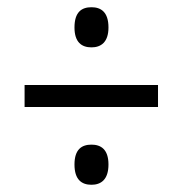

<svg xmlns="http://www.w3.org/2000/svg" viewBox="-20 -623 506 531"><path d="M233 -492C259 -492 280 -506 280 -547C280 -590 259 -603 233 -603C206 -603 186 -590 186 -547C186 -506 206 -492 233 -492ZM48 -327H417V-388H48ZM233 -112C259 -112 280 -126 280 -168C280 -210 259 -223 233 -223C206 -223 186 -210 186 -168C186 -126 206 -112 233 -112Z"/></svg>

Font: Noto Serif Georgian Condensed Medium
Style: Regular
Weight: 500
Width: 3
Designer: Monotype Design Team, Akaki Razmadze
Foundry: Google LLC
Version: Version 2.003